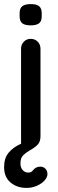

<svg xmlns="http://www.w3.org/2000/svg" viewBox="-37 -719 284 939"><path d="M59 -639V-655Q59 -679 72.5 -689Q86 -699 114 -699Q142 -699 154.5 -688.5Q167 -678 167 -655V-639Q167 -615 154 -605Q141 -595 113 -595Q84 -595 71.5 -605.5Q59 -616 59 -639ZM195 133Q195 148 180.5 164Q166 180 142.5 190Q119 200 93 200Q46 200 14.5 173.5Q-17 147 -17 98Q-17 55 5 28Q27 1 66 -16V-481Q66 -501 79.5 -515Q93 -529 113 -529Q134 -529 147.5 -515Q161 -501 161 -481V-53Q161 -27 148.5 -13Q136 1 111 15Q87 29 75 42Q63 55 63 80Q63 101 74 113Q85 125 101 125Q117 125 124 114Q138 96 160 96Q175 96 185 106Q195 116 195 133Z"/></svg>

Font: Quicksand Medium
Style: Regular
Weight: 500
Designer: Andrew Paglinawan
Foundry: Andrew Paglinawan
Version: Version 3.000